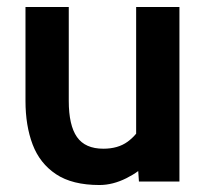

<svg xmlns="http://www.w3.org/2000/svg" viewBox="-20 -520 592 550"><path d="M265 10Q187 10 140.5 -21Q94 -52 73.5 -106Q53 -160 53 -231V-500H177V-231Q177 -161 200.5 -127.5Q224 -94 276 -94Q318 -94 345.5 -114Q373 -134 392 -170L370 -107V-500H494V0H378L372 -87L399 -52Q381 -29 342 -9.5Q303 10 265 10Z"/></svg>

Font: Cabin VF Beta
Style: Regular
Weight: 400
Designer: Pablo Impallari
Foundry: Pablo Impallari. http://www.impallari.com Igino Marini. http://www.ikern.com
Version: Version 2.200